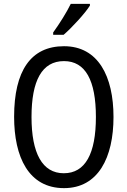

<svg xmlns="http://www.w3.org/2000/svg" viewBox="-20 -963 659 993"><path d="M445 -934V-943H346C324 -898 290 -844 255 -795V-783H309C351 -819 420 -894 445 -934ZM567 -358C567 -568 488 -724 311 -724C139 -724 53 -596 53 -359C53 -151 128 10 311 10C488 10 567 -148 567 -358ZM143 -358C143 -546 197 -647 311 -647C422 -647 476 -547 476 -358C476 -168 421 -67 310 -67C199 -67 143 -170 143 -358Z"/></svg>

Font: Noto Sans Gurmukhi UI Condensed
Style: Regular
Weight: 400
Width: 3
Designer: Jelle Bosma - Monotype Design Team
Foundry: Monotype Imaging Inc.
Version: Version 2.004